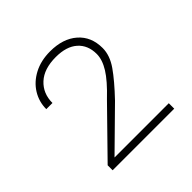

<svg xmlns="http://www.w3.org/2000/svg" viewBox="-113 -796 573 573"><g transform="rotate(-45 174.0 -509.5)"><path d="M52 -339 190 -480Q230 -518 247 -545.5Q264 -573 264 -597Q264 -634 240 -655.5Q216 -677 171 -677Q121 -677 94 -652Q67 -627 67 -587H41Q41 -618 57 -644Q73 -670 102.5 -685.5Q132 -701 171 -701Q225 -701 257 -673Q289 -645 289 -597Q289 -566 267 -534.5Q245 -503 204 -460L83 -341H312V-318H52Z"/></g></svg>

Font: FreesentationVF
Style: Regular
Weight: 400
Designer: glyphs from Roboto by Christian Robertson / Hangul glyphs from Noto Sans CJK(Source Han Sans) by Jang Soo-young and Kang
Foundry: PT&
Version: Version 2.001;Glyphs 3.3.1 (3343)